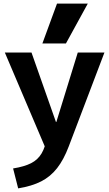

<svg xmlns="http://www.w3.org/2000/svg" viewBox="-20 -810 604 1060"><path d="M52.3 120Q114.3 110 151.8 90.9Q189.3 71.7 209.8 36.7Q230.3 1.7 239.7 -54.3L246.3 43.3L6.7 -520H153.9L289 -136.3H291L409.4 -520H556.6L359.3 -1Q331.9 71.3 295.4 118.2Q258.9 165 207.5 191.3Q156 217.7 80.3 230ZM344 -570H214L294.7 -790H464.6Z"/></svg>

Font: M PLUS 2 Thin
Style: Regular
Weight: 100
Designer: Coji Morishita
Foundry: UNDERFOREST DESIGN
Version: Version 1.001